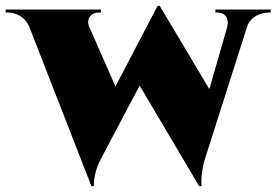

<svg xmlns="http://www.w3.org/2000/svg" viewBox="-52 -633 955 663"><path d="M691.9 -600.1H882.8V-589.8H876Q855.5 -589.8 835 -579.6Q814.5 -569.3 803.7 -548.3L656.7 -87.4Q654.8 -82 652.1 -72.5Q649.4 -63 645.8 -37.4Q642.1 -11.7 644 9.8H635.7L430.2 -337.4L295.9 -83.5Q272 -37.6 272 9.8H263.7L48.3 -542.5Q36.6 -566.9 16.6 -578.4Q-3.4 -589.8 -24.9 -589.8H-32.2V-600.1H296.4V-589.8H288.1Q270.5 -589.8 259.5 -576.9Q248.5 -564 254.9 -543L346.7 -334.5L492.2 -612.8H499.5L670.9 -325.2L732.4 -539.1Q738.3 -563 728.3 -576.4Q718.3 -589.8 699.2 -589.8H691.9Z"/></svg>

Font: Cinzel Black
Style: Regular
Weight: 900
Designer: Natanael Gama
Version: Version 1.001;PS 001.001;hotconv 1.0.56;makeotf.lib2.0.21325